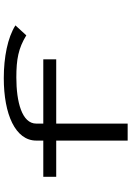

<svg xmlns="http://www.w3.org/2000/svg" viewBox="144 -856 711 1040"><g transform="rotate(-90 500.0 -335.5)"><path d="M259 0H351V-387H699V-457H351V-495C351 -573 469 -603 601 -603C699 -603 759 -592 829 -549L883 -608C817 -650 711 -671 597 -671C401 -671 259 -608 259 -495V-457H63V-387H259Z"/></g></svg>

Font: Inconsolata UltraExpanded
Style: Regular
Weight: 400
Width: 9
Monospace: yes
Designer: Raph Levien, Cyreal, Brenton Simpson
Foundry: Raph Levien, Cyreal, Google
Version: Version 3.100